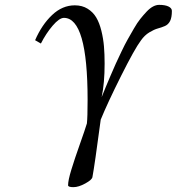

<svg xmlns="http://www.w3.org/2000/svg" viewBox="-20 -524 730 793"><path d="M148.9 -344.2 125 -357.9Q152.8 -421.9 195.1 -461.9Q237.3 -502 289.1 -502Q319.3 -502 341.8 -488Q364.3 -474.1 377.4 -451.9Q390.6 -429.7 398.7 -397Q406.7 -364.3 409.4 -332.3Q412.1 -300.3 412.1 -261.2Q412.1 -180.2 399.9 -123Q410.6 -149.9 417 -165Q423.3 -180.2 436.3 -210.9Q449.2 -241.7 458.5 -261.7Q467.8 -281.7 481.9 -311.5Q496.1 -341.3 507.6 -361.6Q519 -381.8 533 -406Q546.9 -430.2 559.6 -446Q572.3 -461.9 585.7 -476.1Q599.1 -490.2 612.1 -497.1Q625 -503.9 637.2 -503.9Q662.1 -503.9 676 -497.1Q689.9 -490.2 689.9 -479Q689.9 -451.7 682.4 -437Q674.8 -422.4 661.1 -416.5Q647.5 -410.6 632.1 -406.5Q616.7 -402.3 596.9 -390.4Q577.1 -378.4 562 -356.9Q536.1 -322.3 480.2 -210.7Q424.3 -99.1 396 -29.8Q370.6 161.1 361.8 207Q360.4 218.3 332.5 233.6Q304.7 249 283.2 249Q261.2 249 261.2 241.2Q261.2 220.7 274.7 176.8Q288.1 132.8 309.6 72.3Q331.1 11.7 338.9 -14.2Q341.8 -39.1 341.8 -111.8Q341.8 -450.2 244.1 -450.2Q225.1 -450.2 197.5 -418Q169.9 -385.7 148.9 -344.2Z"/></svg>

Font: Linguistics Pro
Style: Italic
Weight: 400
Italic angle: -12°
Designer: Stefan Peev, Context Ltd
Foundry: Stefan Peev, Context Ltd
Version: Version 001.000